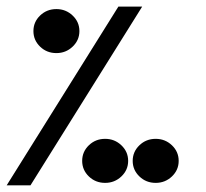

<svg xmlns="http://www.w3.org/2000/svg" viewBox="-20 -555 616 575"><path d="M446.3 -7.3Q417.5 -7.3 397.5 -26.6Q377.4 -45.9 377.4 -73.2Q377.4 -100.6 397.5 -119.9Q417.5 -139.2 446.3 -139.2Q474.6 -139.2 494.9 -119.9Q515.1 -100.6 515.1 -73.2Q515.1 -45.9 494.9 -26.6Q474.6 -7.3 446.3 -7.3ZM294.9 -7.3Q266.1 -7.3 246.1 -26.6Q226.1 -45.9 226.1 -73.2Q226.1 -100.6 246.1 -119.9Q266.1 -139.2 294.9 -139.2Q323.2 -139.2 343.5 -119.9Q363.8 -100.6 363.8 -73.2Q363.8 -45.9 343.5 -26.6Q323.2 -7.3 294.9 -7.3ZM0 0 334.5 -535.2H405.8L71.3 0ZM148.9 -396Q120.1 -396 100.1 -415.3Q80.1 -434.6 80.1 -461.9Q80.1 -489.3 100.1 -508.5Q120.1 -527.8 148.9 -527.8Q177.2 -527.8 197.5 -508.5Q217.8 -489.3 217.8 -461.9Q217.8 -434.6 197.5 -415.3Q177.2 -396 148.9 -396Z"/></svg>

Font: Gasq
Style: Regular
Weight: 400
Designer: Husham Jawad
Version: Version 1.00;December 29, 2020;FontCreator 13.0.0.2683 32-bi